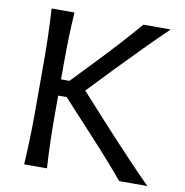

<svg xmlns="http://www.w3.org/2000/svg" viewBox="-80 -789 832 865"><g transform="rotate(10 336.0 -356.5)"><path d="M300.3 -375 427.7 -234.9Q587.4 -61.5 650.9 0H521.5Q460 -74.7 357.9 -185.1L223.1 -331.5H184.1V-235.4Q184.1 -107.9 191.4 0H86.9Q94.2 -118.7 94.2 -235.4V-474.6Q94.2 -592.8 86.9 -712.9H191.4Q184.1 -603.5 184.1 -474.6V-405.8H222.7L339.8 -528.3Q430.7 -624 506.8 -712.9H631.8Q552.7 -637.7 414.1 -494.1Z"/></g></svg>

Font: Commissioner Flair
Style: Regular
Weight: 400
Designer: Kostas Bartsokas
Foundry: Kostas Bartsokas
Version: Version 1.000